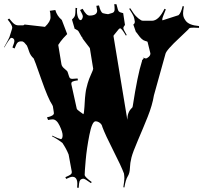

<svg xmlns="http://www.w3.org/2000/svg" viewBox="-32 -905 977 923"><path d="M397.9 -830.1Q435.1 -830.1 435.1 -854Q435.1 -855.5 431.2 -877L443.8 -878.9Q451.7 -846.7 461.9 -841.8Q465.8 -840.3 474.1 -838.9L486.8 -836.9Q490.2 -836.9 491.2 -837.9L507.8 -842.8Q519 -846.2 519 -860.1Q519 -874 517.1 -884.8H527.8Q535.2 -853 539.3 -850.1Q543.5 -847.2 544.7 -846.4Q545.9 -845.7 551.5 -844.2Q557.1 -842.8 560.1 -841.8L568.8 -785.2Q561 -775.9 561 -769.8Q561 -763.7 577.1 -736.8L573.2 -733.9Q553.7 -767.6 545.9 -769Q540 -767.1 539.1 -765.1L516.1 -736.8Q513.2 -733.9 513.7 -731.4Q514.2 -729 514.2 -728L580.1 -329.1Q580.1 -365.7 602.1 -386.2Q605 -387.7 606 -394Q629.4 -545.4 649.9 -608.9Q650.9 -609.9 650.9 -615.2L659.2 -625L653.8 -630.9L660.2 -626L661.1 -627V-626L668.9 -624Q674.3 -624 682.6 -631.3Q690.9 -638.7 690.9 -647V-648.9L677.2 -704.1Q674.8 -706.1 666 -708.3Q657.2 -710.4 648.7 -718.5Q640.1 -726.6 632.6 -737.5Q625 -748.5 621.1 -752L608.9 -787.1Q616.2 -791.5 616.2 -800.8Q613.8 -817.9 610.1 -826.9Q606.4 -835.9 588.9 -862.8L594.2 -865.2Q612.8 -835.4 622.3 -826.7Q631.8 -817.9 632.8 -816.9L647 -807.1L654.8 -805.2H698.2Q731 -805.2 758.8 -862.8L765.1 -859.9Q748 -818.4 748 -812.7Q748 -807.1 750 -807.1Q751 -808.1 752 -808.1L826.2 -832Q837.9 -841.8 846.2 -876L852.1 -874Q848.1 -851.1 848.1 -841.1Q848.1 -831.1 850.6 -823.5Q853 -815.9 860.4 -805.7Q876 -783.7 924.8 -779.8V-771Q915 -772 900.9 -772Q886.7 -772 881.6 -770.8Q876.5 -769.5 873 -763.2Q863.3 -753.4 832.5 -724.6Q766.1 -663.1 763.2 -645L708 -446.8Q700.2 -398.9 678.2 -344Q656.2 -289.1 631.3 -231.2Q606.4 -173.3 599.9 -147.5Q593.3 -121.6 592.5 -96.9Q591.8 -72.3 582 -57.1Q572.3 -42 565.9 -3.9L561 -4.9Q565.9 -38.1 565.9 -47.6Q565.9 -57.1 564 -70.8Q549.8 -108.4 512.2 -182.1Q474.6 -255.9 460 -294.9Q458 -306.6 448 -314.2Q438 -321.8 427.2 -321.8Q410.6 -321.8 397.7 -256.3Q384.8 -190.9 379.9 -134.3Q375 -77.6 375 -63Q377.9 -52.2 409.2 -29.8L404.8 -24.9Q376 -45.9 369.4 -45.9Q362.8 -45.9 360.8 -43.9H359.9Q353.5 -41.5 350.6 -33.9Q347.7 -26.4 346.2 -2L338.9 -2.9L339.8 -22Q339.8 -41 331.1 -49.8L329.1 -50.8Q325.2 -55.2 316.2 -55.2Q307.1 -55.2 286.1 -44.9L282.2 -53.2Q301.8 -61.5 307.4 -65.9Q313 -70.3 313 -76.2V-80.1L297.9 -162.1Q287.1 -189.5 268.1 -217.8Q244.6 -236.3 217.8 -250L219.2 -252.9Q250 -238.3 261.2 -235.8Q269 -238.8 269 -254.6Q269 -270.5 254.6 -300.8Q240.2 -331.1 221.2 -331.1Q212.4 -331.1 199.2 -328.1L193.8 -340.8Q227.1 -348.1 227.1 -360.8L226.1 -369.1L222.2 -394L219.2 -400.9Q200.2 -427.7 166 -525.4Q131.8 -623 129.9 -624Q114.3 -637.7 107.9 -657.5Q101.6 -677.2 97.2 -686L85 -700.2Q83.5 -701.2 81.1 -703.1Q77.1 -706.1 73.2 -706.1H68.8Q58.6 -706.1 52.5 -700.2Q46.4 -694.3 38.1 -671.9L27.8 -676.8Q37.1 -700.2 37.1 -707.8Q37.1 -715.3 33.2 -718.8Q28.8 -723.1 22.2 -723.1Q15.6 -723.1 -11.2 -676.8L-12.2 -678.2Q8.8 -715.3 13.2 -726.1L24.9 -763.2Q25.4 -765.1 26.1 -767.8Q26.9 -770.5 26.9 -772Q26.9 -784.2 4.9 -811L12.2 -815.9Q28.8 -794.9 37.4 -789.1Q45.9 -783.2 56.2 -783.2H78.1Q83.5 -783.2 85.9 -787.1L184.1 -775.9Q210.9 -801.3 210.9 -822Q210.9 -842.8 207 -853L233.9 -856.9Q241.7 -828.6 265.1 -809.1L291 -741.2Q270 -720.2 259 -705.1Q248 -689.9 248 -689L263.2 -597.2Q264.6 -585.4 278.3 -574.5Q292 -563.5 293 -559.1L299.8 -538.1Q301.8 -531.2 305.2 -528.6Q308.6 -525.9 315.9 -525.9Q323.2 -525.9 340.8 -527.8L342.8 -519Q323.2 -516.1 317.1 -512.9Q311 -509.8 311 -503.9V-500L336.9 -382.8Q337.9 -377.9 353 -367.4Q368.2 -356.9 368.2 -356Q372.1 -356.9 374 -391.6Q376 -426.3 376.5 -432.4Q377 -438.5 378.9 -455.1Q380.9 -471.7 383.3 -480.5Q385.7 -489.3 389.6 -504.9Q395.5 -525.4 405.8 -547.6Q416 -569.8 416 -574.2L399.9 -673.8Q399.4 -674.8 381.6 -697.8Q363.8 -720.7 363.8 -722.2H365.2Q359.9 -727.1 352.3 -742.4Q344.7 -757.8 339.8 -759.8L332 -764.2Q330.1 -766.1 327.1 -766.1L314 -811Q324.7 -820.3 327.9 -829.3Q331.1 -838.4 331.1 -867.2L338.9 -866.2L337.9 -855Q337.9 -827.6 347.2 -814H346.2Q352.1 -808.1 355.7 -808.1Q359.4 -808.1 362.8 -814.2Q366.2 -820.3 366.2 -826.7Q366.2 -833 353 -856.9L365.2 -862.8Q382.8 -830.1 397.9 -830.1Z"/></svg>

Font: Eater
Style: Regular
Weight: 400
Version: Version 001.002